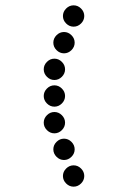

<svg xmlns="http://www.w3.org/2000/svg" viewBox="-20 -700 472 720"><path d="M228 -12Q216 -24 216 -40Q216 -56 228 -68Q240 -80 256 -80Q272 -80 284 -68Q296 -56 296 -40Q296 -24 284 -12Q272 0 256 0Q240 0 228 -12ZM192 -112Q180 -124 180 -140Q180 -156 192 -168Q204 -180 220 -180Q236 -180 248 -168Q260 -156 260 -140Q260 -124 248 -112Q236 -100 220 -100Q204 -100 192 -112ZM156 -212Q144 -224 144 -240Q144 -256 156 -268Q168 -280 184 -280Q200 -280 212 -268Q224 -256 224 -240Q224 -224 212 -212Q200 -200 184 -200Q168 -200 156 -212ZM156 -312Q144 -324 144 -340Q144 -356 156 -368Q168 -380 184 -380Q200 -380 212 -368Q224 -356 224 -340Q224 -324 212 -312Q200 -300 184 -300Q168 -300 156 -312ZM156 -412Q144 -424 144 -440Q144 -456 156 -468Q168 -480 184 -480Q200 -480 212 -468Q224 -456 224 -440Q224 -424 212 -412Q200 -400 184 -400Q168 -400 156 -412ZM192 -512Q180 -524 180 -540Q180 -556 192 -568Q204 -580 220 -580Q236 -580 248 -568Q260 -556 260 -540Q260 -524 248 -512Q236 -500 220 -500Q204 -500 192 -512ZM228 -612Q216 -624 216 -640Q216 -656 228 -668Q240 -680 256 -680Q272 -680 284 -668Q296 -656 296 -640Q296 -624 284 -612Q272 -600 256 -600Q240 -600 228 -612Z"/></svg>

Font: Dotrice Condensed
Style: Regular
Weight: 400
Width: 2
Monospace: yes
Designer: Paul Flo Williams
Foundry: His Deeds Are Dust
Version: Version 1.001